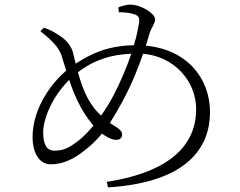

<svg xmlns="http://www.w3.org/2000/svg" viewBox="-20 -784 1040 832"><path d="M549 -551C529 -492 502 -428 471 -369C456 -340 437 -310 418 -283C397 -302 378 -326 362 -355C342 -391 328 -433 318 -471C390 -526 464 -548 549 -551ZM495 -731C518 -731 538 -729 556 -724C574 -719 586 -713 583 -690C579 -661 572 -626 560 -588C447 -586 373 -551 308 -508L296 -557C284 -601 247 -625 225 -638C209 -649 188 -658 170 -664L155 -649C204 -610 233 -581 246 -545L267 -478C213 -433 121 -323 121 -188C121 -129 146 -72 200 -72C255 -72 301 -97 340 -127C373 -152 398 -176 422 -205C438 -193 463 -178 483 -178C498 -178 509 -185 509 -201C509 -216 496 -226 480 -236L456 -251C473 -277 491 -308 511 -345C554 -425 580 -493 600 -551C733 -540 830 -434 830 -311C830 -186 757 -45 443 4L448 28C797 6 890 -149 890 -298C890 -447 788 -570 612 -586L629 -642C638 -668 652 -682 652 -701C652 -725 592 -764 544 -764C527 -764 505 -757 493 -752ZM280 -438C289 -409 301 -379 315 -349C332 -312 357 -272 385 -240C362 -212 338 -188 317 -172C282 -146 258 -131 215 -131C186 -131 167 -153 167 -210C167 -270 207 -366 280 -438Z"/></svg>

Font: Noto Serif CJK KR Light
Style: Regular
Weight: 300
Designer: Ryoko NISHIZUKA 西塚涼子 (kana & ideographs); Frank Grießhammer (Latin, Greek & Cyrillic); Wenlong ZHANG 张文龙 (bopomofo); San
Foundry: Adobe
Version: Version 2.001;hotconv 1.1.0;makeotfexe 2.6.0